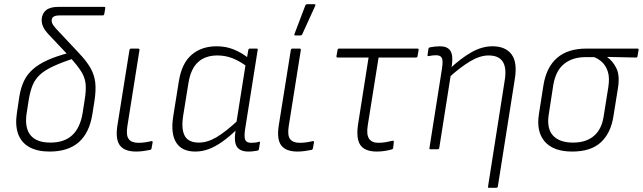

<svg xmlns="http://www.w3.org/2000/svg" viewBox="-20 -716 3083 921"><path d="M218 11Q159 11 120.5 -10.5Q82 -32 67 -73.5Q52 -115 61 -174L73 -254Q80 -296 95 -327.5Q110 -359 137.5 -383.5Q165 -408 208 -427.5Q251 -447 313 -463L336 -437Q274 -416 234.5 -397.5Q195 -379 172 -358Q149 -337 137 -308.5Q125 -280 118 -238L108 -174Q97 -104 126 -68Q155 -32 221 -32Q288 -32 326 -67Q364 -102 376 -172L386 -236Q394 -284 390.5 -315Q387 -346 369 -374Q351 -402 315 -443L214 -550Q195 -570 187 -587.5Q179 -605 180 -624Q182 -652 201.5 -667.5Q221 -683 260 -683H479Q486 -683 485 -677L480 -648Q478 -642 473 -642H266Q246 -642 237 -636Q228 -630 228 -618Q228 -607 234 -597.5Q240 -588 253 -574L359 -461Q396 -422 414.5 -389Q433 -356 437 -319.5Q441 -283 433 -231L423 -168Q409 -79 358 -34Q307 11 218 11Z M633 11Q578 11 555.5 -18Q533 -47 543 -113L601 -476Q603 -483 609 -483H642Q650 -483 649 -476L591 -111Q584 -67 597.5 -49Q611 -31 644 -31Q659 -31 674 -33Q689 -35 706 -39Q713 -41 712 -32L707 -5Q706 2 700 3Q686 6 668 8.5Q650 11 633 11Z M917 11Q852 11 825 -32.5Q798 -76 811 -158L838 -327Q852 -413 899.5 -453.5Q947 -494 1019 -494Q1063 -494 1100.5 -479Q1138 -464 1171 -438L1166 -396Q1130 -423 1095.5 -436.5Q1061 -450 1023 -450Q965 -450 930 -418Q895 -386 884 -318L858 -157Q849 -94 867 -63Q885 -32 934 -32Q975 -32 1019 -58Q1063 -84 1124 -141L1118 -97Q1080 -60 1046 -36Q1012 -12 980.5 -0.5Q949 11 917 11ZM1172 11Q1133 11 1117.5 -10.5Q1102 -32 1109 -84L1113 -106V-122L1159 -412L1163 -428L1171 -476Q1173 -483 1178 -483H1211Q1218 -483 1216 -476L1156 -98Q1150 -59 1156.5 -45Q1163 -31 1184 -31Q1195 -31 1204.5 -32Q1214 -33 1222 -36Q1229 -37 1227 -31L1222 -1Q1221 6 1213 7Q1205 8 1195.5 9.5Q1186 11 1172 11Z M1407 11Q1352 11 1329.5 -18Q1307 -47 1317 -113L1375 -476Q1377 -483 1383 -483H1416Q1424 -483 1423 -476L1365 -111Q1358 -67 1371.5 -49Q1385 -31 1418 -31Q1433 -31 1448 -33Q1463 -35 1480 -39Q1487 -41 1486 -32L1481 -5Q1480 2 1474 3Q1460 6 1442 8.5Q1424 11 1407 11ZM1396 -546Q1393 -546 1392 -548.5Q1391 -551 1393 -554L1445 -691Q1447 -694 1449.5 -695Q1452 -696 1456 -696H1488Q1491 -696 1492.5 -694Q1494 -692 1492 -688L1430 -552Q1428 -546 1420 -546Z M1787 11Q1750 11 1727.5 -2.5Q1705 -16 1698 -44.5Q1691 -73 1697 -116L1748 -440H1600Q1593 -440 1594 -447L1599 -475Q1600 -483 1606 -483H1983Q1989 -483 1988 -476L1983 -447Q1982 -440 1975 -440H1796L1744 -114Q1737 -70 1750.5 -50.5Q1764 -31 1795 -31Q1813 -31 1830 -34Q1847 -37 1864 -41Q1870 -42 1869 -34L1866 -6Q1865 -2 1863 -1Q1861 0 1858 1Q1845 5 1826 8Q1807 11 1787 11Z M2327 185Q2319 185 2321 179L2401 -330Q2421 -450 2324 -450Q2282 -450 2234.5 -421.5Q2187 -393 2130 -341L2136 -385Q2190 -436 2241 -465Q2292 -494 2342 -494Q2405 -494 2434 -455Q2463 -416 2449 -334L2368 179Q2366 185 2360 185ZM2046 0Q2038 0 2040 -6L2100 -386Q2106 -425 2099.5 -438Q2093 -451 2072 -451Q2063 -451 2054 -450Q2045 -449 2037 -447Q2029 -446 2031 -453L2035 -481Q2036 -485 2037.5 -486.5Q2039 -488 2042 -489Q2052 -491 2065.5 -492.5Q2079 -494 2090 -494Q2126 -494 2140 -473Q2154 -452 2148 -406L2144 -382L2143 -361L2087 -6Q2085 0 2079 0Z M2725 11Q2635 11 2593.5 -36.5Q2552 -84 2565 -168L2587 -308Q2601 -394 2652.5 -438.5Q2704 -483 2794 -483H3038Q3045 -483 3043 -476L3038 -446Q3037 -440 3031 -440L2893 -443V-442Q2920 -423 2937 -388Q2954 -353 2944 -292L2923 -161Q2911 -79 2863 -34Q2815 11 2725 11ZM2729 -32Q2792 -32 2829.5 -64.5Q2867 -97 2876 -160L2898 -298Q2905 -343 2896 -371.5Q2887 -400 2869 -417Q2851 -434 2830 -442H2789Q2727 -442 2686.5 -410Q2646 -378 2634 -308L2612 -165Q2602 -99 2633 -65.5Q2664 -32 2729 -32Z"/></svg>

Font: Sofia Sans Semi Condensed Light
Style: Italic
Weight: 300
Italic angle: -9°
Version: Version 4.100